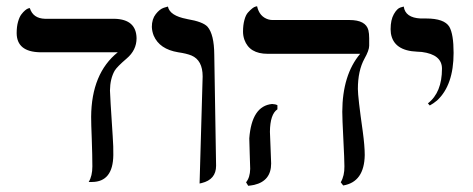

<svg xmlns="http://www.w3.org/2000/svg" viewBox="-20 -580 1510 613"><path d="M331.1 -291Q331.1 -277.8 339.8 -145.5Q342.3 -110.8 341.8 -85Q340.8 0.5 273.9 1H263.2Q274.9 -18.1 274.9 -48.8Q274.9 -82.5 272.9 -138.7Q271 -185.1 271 -207Q272 -345.7 356 -413.1H107.9Q33.7 -414.6 33.2 -474.1Q33.2 -495.1 37.6 -510.5Q42 -525.9 48.1 -533.9Q54.2 -542 60.1 -546.9Q65.9 -551.8 70.3 -553.2L75.2 -554.2Q85.4 -521 124 -520H346.2Q415 -518.1 416 -458Q416 -419.9 384.3 -393.1Q354 -367.2 346.2 -354.5Q331.5 -328.6 331.1 -291Z M617.2 5.9 627 -335.9Q627 -387.7 591.3 -402.8Q575.7 -409.2 548.8 -413.1Q489.3 -422.9 470.7 -466.3Q465.3 -480 464.8 -494.1Q464.8 -519 477.3 -534.9Q489.7 -550.8 502.9 -555.2L516.1 -559.1Q522 -529.8 576.2 -519.5L578.1 -519Q627.9 -510.7 642.6 -494.6Q663.6 -470.2 664.1 -405.8L669.9 -50.8Q669.9 -6.8 624 4.4Q624 4.4 617.2 5.9Z M841.8 -159.2Q841.8 -149.9 843.8 -108.4Q845.7 -67.9 845.7 -58.1Q845.7 -2.4 791.5 10.3Q782.2 12.2 772.5 13.2L765.6 2Q778.3 -13.2 778.8 -41Q778.8 -49.8 777.3 -88.4Q775.9 -128.4 775.9 -138.2Q783.7 -241.7 848.6 -248Q859.4 -247.6 865.7 -244.1V-231Q842.3 -215.3 841.8 -159.2ZM1122.6 -295.9Q1122.6 -270 1138.2 -160.2Q1144.5 -113.8 1144.5 -85Q1143.1 1 1075.7 12.2L1067.9 2Q1080.1 -19 1079.6 -48.8Q1079.6 -69.8 1076.2 -136Q1072.8 -202.1 1072.8 -223.1Q1073.2 -340.8 1129.9 -408.2H834.5Q776.4 -408.2 760.3 -453.1Q755.9 -465.8 755.9 -479Q755.9 -500 760.3 -516.1Q764.6 -532.2 771.7 -540Q778.8 -547.9 785.2 -553Q791.5 -558.1 796.4 -559.1L800.8 -560.1Q808.1 -526.9 836.4 -518.1Q843.3 -516.1 849.6 -516.1H1095.7Q1147.9 -516.1 1156.2 -483.4Q1158.7 -472.7 1158.7 -458V-434.1Q1158.7 -419.4 1143.6 -392.6Q1122.6 -354.5 1122.6 -295.9Z M1352.1 -243.2 1346.2 -250Q1391.1 -284.7 1391.1 -360.8Q1391.1 -405.8 1326.7 -414.1Q1319.3 -415 1312 -415Q1236.8 -418 1228 -473.6Q1227.1 -480.5 1227.1 -486.8Q1227.1 -516.6 1237.5 -534.9Q1248 -553.2 1258.8 -556.2L1269 -559.1Q1273.9 -523.4 1322.8 -521Q1329.6 -521 1340.3 -521Q1398.4 -521 1414.6 -494.6Q1428.2 -470.7 1428.2 -411.1Q1428.2 -308.1 1375.5 -259.3Q1363.8 -249.5 1352.1 -243.2Z"/></svg>

Font: Linux Libertine Display O
Style: Regular
Weight: 400
Designer: Philipp H. Poll
Foundry: Philipp H. Poll
Version: Version 5.0.9